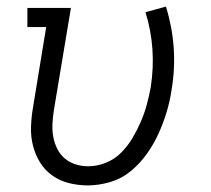

<svg xmlns="http://www.w3.org/2000/svg" viewBox="-20 -554 640 582"><path d="M246 8Q217 8 189 1Q161 -6 138.5 -22Q116 -38 101.5 -61.5Q87 -85 80 -112.5Q73 -140 74 -169.5Q75 -199 80 -228L120 -472H63V-530H195L143 -218Q140 -198 139 -178Q138 -158 141.5 -139Q145 -120 153.5 -103Q162 -86 176 -74Q190 -62 208.5 -56Q227 -50 247 -50Q274 -50 300.5 -60.5Q327 -71 347 -91Q367 -111 381.5 -135.5Q396 -160 407 -185.5Q418 -211 425 -237Q432 -263 437 -290Q446 -349 442 -405.5Q438 -462 421 -517L483 -534Q502 -473 506.5 -409.5Q511 -346 500 -281Q495 -247 485 -214Q475 -181 460.5 -149Q446 -117 425 -87.5Q404 -58 376 -35Q348 -12 313.5 -2Q279 8 246 8Z"/></svg>

Font: Iosevka Slab LtExObl
Style: Regular
Weight: 300
Width: 7
Italic angle: -9°
Monospace: yes
Designer: Belleve Invis
Foundry: Belleve Invis
Version: Version 11.1.0; ttfautohint (v1.8.3)